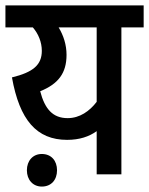

<svg xmlns="http://www.w3.org/2000/svg" viewBox="-20 -642 549 707"><path d="M509 -622H0V-541H101C121 -518 134 -487 134 -455C134 -403 102 -376 24 -357C52 -200 115 -127 227 -127C273 -127 308 -139 336 -159V0H427V-541H509ZM128 -306C195 -333 225 -373 225 -440C225 -477 214 -511 196 -541H336V-267C310 -233 274 -207 229 -207C174 -207 145 -241 128 -306ZM79 -15C79 20 101 45 134 45C169 45 190 20 190 -15C190 -50 169 -75 134 -75C101 -75 79 -50 79 -15Z"/></svg>

Font: Noto Sans Devanagari Condensed Medium
Style: Regular
Weight: 500
Width: 3
Designer: Jelle Bosma - Monotype Design Team
Foundry: Monotype Imaging Inc.
Version: Version 2.004